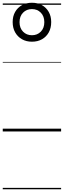

<svg xmlns="http://www.w3.org/2000/svg" viewBox="-20 -955 464 1395"><path d="M212 -652Q171 -652 139.5 -670Q108 -688 90 -720Q72 -752 72 -795Q72 -837 90 -868.5Q108 -900 139.5 -917.5Q171 -935 212 -935Q254 -935 285 -917.5Q316 -900 334 -868.5Q352 -837 352 -795Q352 -752 334.5 -720Q317 -688 285.5 -670Q254 -652 212 -652ZM212 -699Q251 -699 276.5 -725Q302 -751 302 -794Q302 -837 276.5 -863Q251 -889 212 -889Q173 -889 147.5 -863Q122 -837 122 -794Q122 -751 147.5 -725Q173 -699 212 -699ZM0 410H424V420H0ZM0 -20H424V0H0ZM0 -505H424V-500H0ZM0 -930H424V-920H0Z"/></svg>

Font: Playwrite DE Grund Guides
Style: Regular
Weight: 400
Designer: Veronika Burian, José Scaglione
Foundry: TypeTogether
Version: Version 1.003